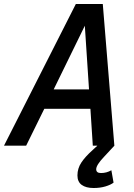

<svg xmlns="http://www.w3.org/2000/svg" viewBox="-53 -730 673 962"><path d="M-33 0 327 -710H462L520 0H412L400 -185H169L78 0ZM372 -601 216 -282H393ZM416 212Q378 212 356.5 196.5Q335 181 335 149Q335 114 354.5 84.5Q374 55 410 23L455 -19L520 0L468 56Q429 97 429 118Q429 137 453 137Q481 137 505 123L516 185Q502 196 475.5 204Q449 212 416 212Z"/></svg>

Font: Geist Mono Medium
Style: Italic
Weight: 500
Italic angle: -12°
Monospace: yes
Designer: Basement.studio, Andrés Briganti, Mateo Zaragoza
Foundry: Basement.studio, Vercel, Andrés Briganti, Guido Ferreyra, Mateo Zaragoza
Version: Version 1.500; ttfautohint (v1.8.4.7-5d5b)